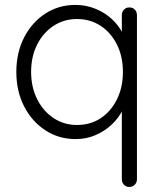

<svg xmlns="http://www.w3.org/2000/svg" viewBox="-20 -542 642 762"><path d="M493.5 -512.5Q506.8 -512.5 515.1 -503.8Q523.5 -495 523.5 -482.2V169.8Q523.5 182.2 514.8 191.1Q506 200 493.5 200Q480.2 200 471.9 191.1Q463.5 182.2 463.5 169.8V-149L481 -163.2Q481 -134.5 465.9 -104Q450.8 -73.5 423.4 -47.6Q396 -21.8 359.4 -5.9Q322.8 10 280.2 10Q213.5 10 160.1 -24.8Q106.8 -59.5 75.8 -119.8Q44.8 -180 44.8 -256.5Q44.8 -333.2 75.8 -393.5Q106.8 -453.8 159.9 -488.1Q213 -522.5 279.2 -522.5Q320.8 -522.5 357.9 -507.6Q395 -492.8 423.4 -466.8Q451.8 -440.8 468.1 -407.5Q484.5 -374.2 484.5 -337.8L463.5 -353.2V-482.2Q463.5 -494.8 471.9 -503.6Q480.2 -512.5 493.5 -512.5ZM285.5 -46Q339.2 -46 380.1 -73.2Q421 -100.5 444.4 -148.2Q467.8 -196 467.8 -256.5Q467.8 -317.2 444.4 -364.6Q421 -412 379.8 -439.2Q338.5 -466.5 285.5 -466.5Q233.5 -466.5 192.2 -439.2Q151 -412 127.2 -364.6Q103.5 -317.2 103.5 -256.5Q103.5 -196.8 127.2 -149Q151 -101.2 192.2 -73.6Q233.5 -46 285.5 -46Z"/></svg>

Font: Quicksand Variable Light
Style: Regular
Weight: 300
Designer: Andrew Paglinawan
Foundry: Andrew Paglinawan
Version: Version 3.004